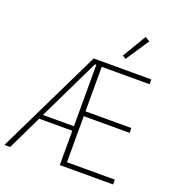

<svg xmlns="http://www.w3.org/2000/svg" viewBox="-162 -1067 1111 1199"><g transform="rotate(20 393.5 -467.5)"><path d="M370 -228H150L40 0H2L341 -698H724V-666H406V-370H711V-338H406V-32H724V0H370ZM361 -666 164 -258H370V-666ZM529 -764 506 -777 600 -935 631 -917Z"/></g></svg>

Font: IBM Plex Sans Condensed ExtraLight
Style: Regular
Weight: 200
Width: 3
Designer: Mike Abbink, Paul van der Laan, Pieter van Rosmalen
Foundry: Bold Monday
Version: Version 1.3